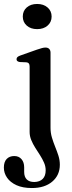

<svg xmlns="http://www.w3.org/2000/svg" viewBox="-44 -716 365 969"><path d="M211 -71Q211 -45.5 218 -22Q225 1.5 234.2 24.2Q243.5 47 250.8 69.5Q258 92 258 115.5Q258 168 219.8 200.5Q181.5 233 117 233Q71 233 39.5 218.8Q8 204.5 -8.2 181Q-24.5 157.5 -24.5 130Q-24.5 101 -10.2 86.2Q4 71.5 28 71.5Q51 71.5 64.5 87.2Q78 103 78 128.5V151.5Q78 176.5 91 189.5Q104 202.5 129 202.5Q156.5 202 171.5 187Q186.5 172 186.5 143.5Q186.5 123.5 178.2 104.8Q170 86 158 67.2Q146 48.5 134 29.8Q122 11 113.8 -9Q105.5 -29 105.5 -50V-379.5Q105.5 -390.5 101.8 -395.5Q98 -400.5 89.5 -401.5L55.5 -403Q47 -404.5 43.2 -408Q39.5 -411.5 39.5 -417Q39.5 -423.5 43.8 -427.8Q48 -432 59 -436L142.5 -465.5Q158.5 -471 168.2 -473.5Q178 -476 185 -476Q198 -476 204.5 -469Q211 -462 211 -450ZM143.5 -569Q111 -569 91 -586.8Q71 -604.5 71 -632.5Q71 -661 91 -678.5Q111 -696 143.5 -696Q176 -696 196.2 -678.2Q216.5 -660.5 216.5 -632.5Q216.5 -604.5 196.2 -586.8Q176 -569 143.5 -569Z"/></svg>

Font: Fraunces
Style: Regular
Weight: 400
Version: Version 1.000;[b76b70a41]